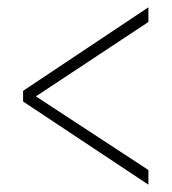

<svg xmlns="http://www.w3.org/2000/svg" viewBox="-20 -620 469 524"><path d="M43 -343 385 -116V-156L78 -357L385 -560V-600L43 -372Z"/></svg>

Font: Noto Serif Sinhala ExtraCondensed ExtraLight
Style: Regular
Weight: 200
Width: 2
Designer: Jelle Bosma - Monotype Design Team
Foundry: Monotype Imaging Inc.
Version: Version 2.007